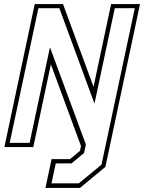

<svg xmlns="http://www.w3.org/2000/svg" viewBox="-20 -720 706 940"><path d="M202.5 200 232.5 59H323L371.5 18.5L376.5 -5L229 -405L143 0H1.5L150 -700H288.5L438 -295L524 -700H665.5L496 97L371.5 200ZM232 177.5H366L477 86L640 -680H542L442.5 -212.5L270.5 -680H168L27.5 -20.5H125L224 -486H225.5L400.5 -12.5L391.5 29L330 80H253Z"/></svg>

Font: Tourney ExtraLight
Style: Italic
Weight: 250
Italic angle: -12°
Version: Version 1.015